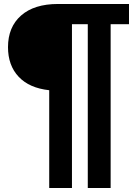

<svg xmlns="http://www.w3.org/2000/svg" viewBox="-20 -747 685 960"><path d="M533.2 -626V192.9H418.9V-626H339.8V192.9H226.1V-295.9Q126.5 -306.6 73.2 -363.3Q20 -419.9 20 -511.2Q20 -611.8 85.4 -669.4Q150.9 -727.1 270 -727.1H625V-626Z"/></svg>

Font: Clear Sans
Style: Bold
Weight: 700
Foundry: Intel Corporation
Version: Version 1.00